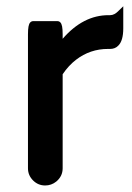

<svg xmlns="http://www.w3.org/2000/svg" viewBox="-20 -565 414 600"><path d="M175.8 -443.8Q239.7 -517.6 319.3 -517.6H324.2Q337.4 -517.6 350.1 -530.8L365.2 -545.4V-476.6Q365.2 -437.5 349.6 -422.4Q339.8 -412.1 324.2 -412.1H317.4Q261.7 -412.1 217.8 -378.4Q194.3 -360.4 175.8 -333V-39.1Q175.8 -14.2 155.8 2.4Q140.6 14.6 121.1 14.6Q99.1 14.6 83.3 -1.2Q67.4 -17.1 67.4 -39.1V-458Q67.4 -473.1 69.1 -482.2Q70.8 -491.2 74.7 -495.1Q78.6 -499 84 -499H159.2Q164.6 -499 168.5 -495.1Q172.4 -491.2 174.1 -482.2Q175.8 -473.1 175.8 -458Z"/></svg>

Font: YuPearl-SemiBold
Style: SemiBold
Weight: 600
Designer: Max Yao
Foundry: Max-Everyday
Version: Version 1.011; ttfautohint (v1.8.3)